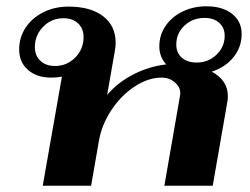

<svg xmlns="http://www.w3.org/2000/svg" viewBox="-20 -591 794 611"><path d="M654 -363Q705 -335 705 -286Q705 -275 704 -270L657 0H503L553 -287Q557 -309 539 -326.5Q521 -344 494 -344Q452 -344 409 -316Q366 -288 335 -241.5Q304 -195 295 -144L270 0H116L177 -347Q162 -344 143 -344Q97 -344 69 -368.5Q41 -393 41 -434Q41 -472 61.5 -503Q82 -534 118 -552Q154 -570 198 -570Q268 -570 308 -539.5Q348 -509 348 -455Q348 -441 345 -426L321 -289Q355 -329 405 -354.5Q455 -380 509 -386Q487 -410 487 -443Q487 -479 506.5 -508Q526 -537 560.5 -554Q595 -571 637 -571Q688 -571 718.5 -547Q749 -523 749 -483Q749 -441 723 -409Q697 -377 654 -363ZM695 -477Q695 -503 677.5 -518.5Q660 -534 631 -534Q593 -534 567 -509.5Q541 -485 541 -449Q541 -423 558.5 -407.5Q576 -392 606 -392Q643 -392 669 -417Q695 -442 695 -477ZM246 -473Q246 -500 228.5 -516.5Q211 -533 182 -533Q144 -533 117.5 -506Q91 -479 91 -441Q91 -414 108.5 -397.5Q126 -381 155 -381Q193 -381 219.5 -408Q246 -435 246 -473Z"/></svg>

Font: Fahkwang
Style: Bold Italic
Weight: 700
Italic angle: -10°
Designer: Suppakit Chalermlarp | Katatrad Co.,Ltd.
Foundry: Cadson Demak Co.,Ltd.
Version: Version 1.000; ttfautohint (v1.6)